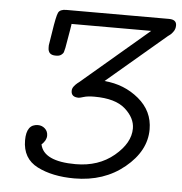

<svg xmlns="http://www.w3.org/2000/svg" viewBox="-48 -657 675 711"><g transform="rotate(5 290.0 -301.5)"><path d="M60 -117Q60 -177 103 -177Q118 -177 129 -167Q140 -157 140 -141Q140 -123 122 -107Q135 -45 254 -45Q339 -45 396.5 -93Q454 -141 454 -195Q454 -234 417 -267Q380 -300 302 -300Q277 -300 262.5 -295.5Q248 -291 244 -291Q216 -291 216 -314Q216 -319 217.5 -323Q219 -327 222 -331Q225 -335 227.5 -337.5Q230 -340 234.5 -344Q239 -348 241 -349L490 -561H194Q195 -562 179 -471Q177 -461 175 -455Q173 -449 166 -444Q159 -439 148 -439H145Q117 -439 117 -466V-475Q120 -494 125 -525Q134 -585 140.5 -598Q147 -611 170 -611H552Q580 -611 580 -589Q580 -582 578 -576Q576 -570 572.5 -565.5Q569 -561 566.5 -558Q564 -555 559 -551.5Q554 -548 553 -547L334 -361Q408 -355 462 -310Q516 -265 516 -197Q516 -117 440 -54.5Q364 8 254 8Q172 8 116 -20.5Q60 -49 60 -117Z"/></g></svg>

Font: CMU Typewriter Text
Style: LightOblique
Weight: 200
Italic angle: -9.46001°
Version: Version 0.7.0